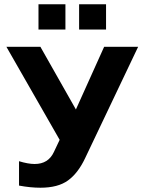

<svg xmlns="http://www.w3.org/2000/svg" viewBox="-20 -868 676 898"><path d="M626 -649H467L335 -356L169 -649H10L259 -214L232 -157C214.7 -119.7 184.7 -101 142 -101C122 -101 97.7 -105.3 69 -114V0C105 6.7 138.3 10 169 10C223.7 10 266.7 -1.3 298 -24C329.3 -46.7 356 -81.3 378 -128ZM476 -730V-848H350V-730ZM286 -730V-848H160V-730Z"/></svg>

Font: Play
Style: Bold
Weight: 700
Designer: Jonas Hecksher
Foundry: Jonas Hecksher, Playtypeª, e-types AS
Version: Version 1.002